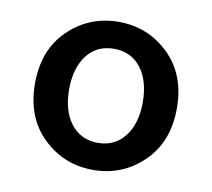

<svg xmlns="http://www.w3.org/2000/svg" viewBox="-63 -574 727 658"><g transform="rotate(10 300.0 -245.5)"><path d="M206.1 -364.7Q171.9 -320.3 171.9 -245.6Q171.9 -170.9 206.5 -126.5Q241.2 -82 300 -82Q358.9 -82 393.6 -126.5Q428.2 -170.9 428.2 -245.6Q428.2 -320.3 394 -364.7Q359.9 -409.2 300 -409.2Q240.2 -409.2 206.1 -364.7ZM125.7 -57.9Q53.2 -127.9 53.2 -245.6Q53.2 -363.3 125.7 -433.1Q198.2 -502.9 300 -502.9Q401.9 -502.9 474.4 -432.9Q546.9 -362.8 546.9 -245.4Q546.9 -127.9 474.4 -57.9Q401.9 12.2 300 12.2Q198.2 12.2 125.7 -57.9Z"/></g></svg>

Font: SourceCodePro-Semibold
Style: Regular
Weight: 600
Monospace: yes
Designer: Paul D. Hunt
Foundry: Adobe Systems Incorporated
Version: Version 1.009;PS 1.000;hotconv 1.0.70;makeotf.lib2.5.5900